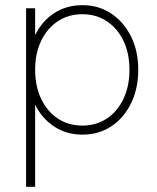

<svg xmlns="http://www.w3.org/2000/svg" viewBox="-20 -510 608 743"><path d="M81 213V-478H116V-374Q142 -428 189.5 -459Q237 -490 299 -490Q362 -490 410.5 -457.5Q459 -425 487 -369Q515 -313 515 -240Q515 -167 487 -110Q459 -53 410.5 -21Q362 11 299 11Q237 11 189.5 -20.5Q142 -52 116 -105V213ZM299 -24Q352 -24 393 -51Q434 -78 457.5 -127Q481 -176 481 -240Q481 -304 457.5 -352.5Q434 -401 393 -428Q352 -455 299 -455Q245 -455 204 -428Q163 -401 139.5 -352.5Q116 -304 116 -240Q116 -176 139.5 -127Q163 -78 204 -51Q245 -24 299 -24Z"/></svg>

Font: Zen Kaku Gothic Antique Light
Style: Regular
Weight: 300
Designer: Yoshimichi Ohira
Foundry: Positype
Version: Version 1.001